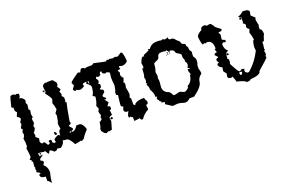

<svg xmlns="http://www.w3.org/2000/svg" viewBox="-85 -771 1947 1279"><g transform="rotate(-20 888.5 -131.0)"><path d="M52.2 -444.8Q72.8 -440.4 72.8 -436L81.1 -440.4Q88.4 -436 97.2 -436V-418.5L89.4 -405.3Q108.4 -405.3 122.1 -383.3V-370.1Q122.1 -365.7 117.7 -365.7L126 -348.1Q122.1 -323.7 122.1 -313Q130.4 -311.5 130.4 -304.2L126 -277.8Q130.4 -270.5 130.4 -255.9Q122.1 -254.4 122.1 -247.1V-238.3L126 -216.3Q122.1 -216.3 113.8 -198.7L117.7 -189.9V-181.2Q106.9 -159.2 101.6 -159.2L105.5 -137.2L101.6 -128.4Q119.6 -110.8 122.1 -110.8L117.7 -88.9Q122.1 -71.3 134.3 -71.3L142.6 -75.7Q148.4 -75.7 163.1 -49.3H167Q179.2 -53.7 179.2 -58.1Q175.3 -66.4 175.3 -71.3L183.6 -75.7H187.5Q195.8 -74.2 195.8 -66.9V-53.7Q204.1 -52.2 204.1 -44.9Q210.9 -49.3 220.2 -49.3L216.3 -58.1V-66.9Q216.3 -74.2 249 -88.9L261.2 -80.1Q261.2 -119.6 277.8 -119.6L273.4 -150.4V-163.6Q279.8 -168.9 285.6 -216.3L281.7 -225.1V-229.5Q295.4 -251.5 297.9 -251.5Q293 -285.6 285.6 -295.4Q285.6 -303.7 293.9 -326.2Q291 -339.4 261.2 -378.9V-383.3H269.5L265.1 -414.1V-427.2Q272 -444.8 293.9 -444.8V-440.4L302.2 -444.8H335Q340.8 -444.8 359.4 -418.5V-405.3Q359.4 -396.5 351.6 -396.5Q351.6 -392.1 367.7 -370.1Q367.7 -363.8 355.5 -356.9L363.8 -335Q359.4 -326.2 359.4 -321.8Q365.2 -321.8 372.1 -308.6V-286.6L367.7 -277.8Q376 -276.4 376 -269Q367.7 -245.1 351.6 -146Q355.5 -137.2 355.5 -132.8Q345.7 -124 338.9 -124V-115.2L355.5 -97.7V-93.3Q355.5 -84.5 343.3 -84.5V-75.7H347.2Q366.7 -75.7 384.3 -106.4H404.8Q426.8 -106.4 441.4 -62.5V-58.1Q417 -33.2 400.4 -5.4L384.3 3.4Q379.9 3.4 379.9 -1Q345.2 7.8 335 7.8Q309.6 -40.5 290 -40.5Q271.5 -40.5 265.1 -44.9Q265.1 -21.5 236.8 -1L211.9 -5.4Q208 7.8 187.5 7.8Q173.3 -9.8 158.7 -9.8Q152.8 7.8 146.5 7.8Q130.4 -14.2 130.4 -18.6Q126 -18.6 126 -14.2L97.2 -18.6H81.1L85 3.4L105.5 -1V3.4L81.1 21V34.2Q97.2 36.6 97.2 47.4V51.8L89.4 64.9V69.3Q113.8 88.4 113.8 126.5Q102.1 169.9 102.1 190.9Q102.1 195.3 102.5 198.7L85 179.2Q76.7 179.2 76.7 170.4V144Q45.4 144 40 126.5V122.1Q40 113.3 52.2 113.3Q52.2 106 27.8 95.7Q31.7 87.4 31.7 82.5L27.8 73.7L31.7 64.9L27.8 56.2Q27.8 48.3 31.2 21Q22.9 21 22.9 12.2Q26.9 12.2 26.9 7.8Q14.6 7.8 14.6 -1Q20.5 -1 26.9 -14.2Q26.9 -30.8 19.5 -80.1Q27.8 -80.1 27.8 -88.9V-115.2L23.4 -146Q30.8 -146 36.1 -172.4Q31.7 -180.7 31.7 -185.5Q40 -199.7 40 -207.5Q31.7 -207.5 31.7 -216.3Q43.9 -236.3 43.9 -242.7Q40 -251 40 -255.9Q43.9 -255.9 52.2 -273.4Q52.2 -285.2 31.7 -295.4L43.9 -326.2Q38.1 -326.2 31.7 -339.4V-361.3Q19.5 -361.3 19.5 -370.1Q36.1 -440.4 40 -440.4Q44.4 -440.4 52.2 -444.8ZM251.5 -398.9H263.7V-390.1H251.5ZM228.5 -115.2H232.4Q238.3 -115.2 244.6 -102.1Q244.6 -93.3 236.8 -93.3Q228.5 -93.3 228.5 -102.1ZM90.3 -15.1H98.6V-6.3H90.3ZM326.7 -80.1V-75.7H338.9V-84.5Q331.1 -80.1 326.7 -80.1Z M828.1 -461.4Q843.8 -461.4 848.1 -393.6Q829.6 -375 808.6 -375L785.2 -379.9V-370.6L789.1 -361.3Q782.7 -356.9 769.5 -356.9V-352.5L777.3 -338.9L773.4 -320.8Q781.2 -299.8 789.1 -297.9L777.3 -266.1Q785.2 -266.1 785.2 -252.4L781.2 -230Q789.1 -190.9 789.1 -180.2L781.2 -157.2Q789.1 -155.8 789.1 -147.9V-107.4L800.8 -98.1Q800.8 -119.1 859.9 -125.5V-121.1L867.7 -125.5H871.6Q871.6 -113.3 883.3 -98.1V-89.4Q883.3 -75.7 867.7 -75.7L871.6 -43.9Q834.5 -22.9 816.4 6.3H808.6Q803.2 6.3 796.9 -7.3L769.5 -2.9H757.8V-30.3Q746.1 -30.3 746.1 -39.1L738.3 -34.7Q730.5 -34.7 730.5 -43.9Q730.5 -55.7 742.2 -75.7V-80.1L734.4 -75.7Q714.8 -81.5 714.8 -89.4V-102.5L722.7 -116.2Q707 -123 707 -129.9Q707 -143.1 714.8 -202.6Q703.1 -202.6 703.1 -211.9V-225.6Q710.9 -236.3 714.8 -270.5Q710.9 -302.7 710.9 -325.2Q710.9 -329.1 714.8 -361.3L695.3 -370.6L687.5 -366.2Q663.6 -366.2 663.6 -388.7H659.7Q654.3 -388.7 647.9 -375Q651.9 -375 651.9 -370.6L640.1 -361.3H628.4L620.6 -366.2L612.8 -352.5Q618.7 -352.5 624.5 -338.9V-329.6L616.7 -315.9Q628.4 -311.5 628.4 -307.1Q628.4 -284.2 616.7 -284.2V-275.4Q636.2 -272 636.2 -261.7V-252.4L616.7 -234.4V-225.6L632.3 -211.9V-202.6H628.4L620.6 -207V-202.6L640.1 -175.3Q634.3 -175.3 624.5 -157.2V-152.8Q640.1 -152.8 640.1 -143.6V-134.8Q640.1 -125.5 628.4 -125.5L632.3 -93.8L620.6 -84.5Q620.6 -89.4 616.7 -89.4Q616.7 -80.1 608.9 -80.1L612.8 -57.1V-52.7L597.2 1.5Q594.2 1.5 573.7 6.3V1.5L558.1 10.7Q543 10.7 526.9 -16.6V-30.3Q533.7 -40 538.6 -75.7Q548.3 -75.7 558.1 -89.4L554.2 -98.1L562 -116.2Q554.2 -131.3 554.2 -143.6L562 -157.2V-166.5Q554.2 -177.2 554.2 -184.6Q565.9 -206.1 569.8 -243.7Q554.2 -250.5 554.2 -257.3Q565.9 -269.5 569.8 -311.5Q569.8 -326.7 542.5 -343.3Q546.4 -352.1 546.4 -356.9H542.5Q518.6 -356 518.6 -348.1Q522.5 -339.4 522.5 -334.5Q500.5 -320.8 491.2 -320.8Q467.8 -323.7 467.8 -329.6L460 -325.2H456.1Q450.7 -325.2 444.3 -338.9L460 -361.3V-366.2L452.1 -379.9V-384.3Q454.1 -393.1 514.6 -434.1Q521.5 -429.7 530.8 -429.7Q538.1 -450.2 546.4 -452.1Q565.9 -451.2 565.9 -443.4L585.4 -447.8H620.6L632.3 -457Q711.9 -439 718.8 -439Q719.7 -447.8 726.6 -447.8L734.4 -443.4L742.2 -447.8L765.6 -443.4Q770 -443.4 777.3 -447.8L800.8 -443.4ZM554.2 -356.9Q558.1 -349.1 558.1 -338.9H562V-356.9ZM621.1 -78.1H628.9V-64.5H621.1Q613.3 -64.5 613.3 -73.7Z M1120.6 -1Q1115.2 -1 1109.9 -2.7Q1104.5 -4.4 1098.1 -6.3Q1091.8 -8.3 1084.5 -10Q1077.1 -11.7 1067.9 -11.7L1032.2 -8.3L988.3 -37.1L992.2 -51.3L969.2 -55.7L971.2 -62.5Q971.2 -65.9 967.8 -65.9L962.9 -64.9Q960 -77.6 948.2 -88.9L956.5 -103L945.3 -104Q945.3 -120.1 942.4 -129.9Q938 -143.6 930.2 -157.7Q927.2 -162.6 927.2 -167L927.7 -170.9Q927.7 -181.2 917 -202.1L925.8 -210L916 -211.4Q922.9 -224.1 922.9 -233.9L918.5 -252.9Q918.5 -254.4 919.4 -255.6Q920.4 -256.8 921.4 -260.3Q922.4 -263.7 923.6 -270.3Q924.8 -276.9 925.3 -289.6Q926.3 -314 928.7 -314L932.6 -310.1Q933.6 -310.1 935.5 -314.9Q937.5 -319.8 937.5 -326.7L933.6 -344.2Q936.5 -357.9 943.8 -372.1Q951.2 -386.2 959 -386.2Q962.9 -386.2 966.8 -382.3V-393.1L1006.8 -410.6V-422.4L1017.6 -416.5Q1037.1 -443.4 1062.5 -447.3L1082 -448.7Q1100.1 -448.7 1108.9 -445.3L1121.6 -449.7Q1127.9 -443.4 1136.7 -443.4Q1145 -443.4 1156.2 -450.7Q1156.2 -431.6 1170.4 -431.6L1175.3 -432.1Q1183.6 -432.1 1189 -429.2Q1195.8 -424.8 1205.6 -412.6Q1209 -407.7 1213.9 -404.8Q1223.6 -400.4 1230.5 -377.4L1252 -367.7Q1252 -354.5 1257.6 -347.4Q1263.2 -340.3 1263.2 -335L1262.7 -330.1Q1262.7 -319.3 1276.4 -302.7L1272.9 -291.5L1273.4 -272L1285.2 -252.4L1286.6 -238.8Q1286.6 -222.2 1279.3 -205.6V-180.2Q1285.6 -168 1285.6 -152.8L1285.2 -145Q1257.8 -127.4 1254.9 -96.2Q1252 -64.9 1187.5 -18.1H1154.3Q1138.7 -1 1120.6 -1ZM1138.7 -69.8Q1148.4 -69.8 1159.9 -78.9Q1171.4 -87.9 1171.4 -93.3Q1171.4 -96.2 1168 -98.1Q1207.5 -116.7 1210.9 -166.5L1218.3 -161.6L1209 -192.9L1210 -206.5L1226.1 -199.7Q1221.7 -210.4 1210.9 -213.4Q1220.2 -224.1 1220.2 -235.8Q1220.2 -247.6 1210.9 -258.3L1211.9 -267.1Q1211.9 -275.4 1208.3 -280.3Q1204.6 -285.2 1204.6 -294.9L1205.1 -304.7Q1205.1 -312 1200 -316.2Q1194.8 -320.3 1188.2 -323.7Q1181.6 -327.1 1176 -331.3Q1170.4 -335.4 1169.4 -343.3Q1167.5 -357.9 1138.7 -361.8L1139.2 -357.4Q1139.2 -338.4 1105.5 -338.4Q1117.2 -344.2 1117.2 -349.6Q1117.2 -353 1112.8 -356Q1129.9 -357.9 1130.9 -359.9Q1130.9 -362.8 1121.1 -366.7V-373.5L1113.3 -367.7Q1101.6 -371.1 1085.4 -371.1Q1058.6 -371.1 1055.7 -353.5Q1052.7 -339.4 1045.4 -334.2Q1038.1 -329.1 1030.5 -326.4Q1022.9 -323.7 1017.1 -319.8Q1011.2 -315.9 1011.2 -304.7L1011.7 -304.2Q1011.7 -290 1006.8 -276.1Q1002 -262.2 1002 -255.9L1005.9 -231.9L1002.9 -215.3L1005.9 -194.8L1002 -151.4Q1002 -123 1027.8 -108.4Q1039.6 -106 1045.2 -100.1Q1050.8 -94.2 1054 -88.1Q1057.1 -82 1059.8 -77.4Q1062.5 -72.8 1069.3 -72.8L1105.5 -81.1Q1113.8 -81.1 1123.5 -75.4Q1133.3 -69.8 1138.7 -69.8ZM1121.6 -341.3Q1136.7 -344.2 1136.7 -359.9Q1129.4 -355 1117.7 -354.5L1121.6 -352.1Q1119.1 -344.7 1111.8 -340.3Z M1415 -441.4Q1427.7 -437 1427.7 -432.6L1448.7 -437H1452.6Q1460 -437 1478 -405.8L1507.3 -383.3Q1511.7 -383.3 1511.7 -378.9V-374Q1511.7 -365.2 1486.3 -365.2V-360.8Q1494.6 -350.1 1494.6 -342.8Q1490.7 -328.1 1490.7 -311.5Q1508.3 -302.7 1511.7 -302.7V-289.1H1499L1490.7 -293.5Q1490.7 -284.7 1482.4 -284.7Q1482.4 -247.1 1503.4 -231V-226.6Q1482.4 -226.6 1482.4 -177.2Q1490.7 -175.8 1490.7 -168.5V-159.2Q1490.7 -149.4 1486.3 -141.6Q1521 -74.2 1528.3 -74.2H1536.6L1549.3 -83.5Q1556.6 -78.6 1566.4 -78.6L1562 -69.8V-61Q1562 -54.7 1574.7 -47.4H1587.4Q1646 -97.7 1679.7 -168.5Q1675.8 -176.8 1675.8 -181.6H1679.7Q1679.7 -186 1675.8 -186Q1680.7 -239.7 1692.4 -239.7Q1687 -274.9 1679.7 -289.1Q1679.7 -296.9 1688 -315.9Q1671.4 -325.2 1671.4 -338.4L1675.8 -347.2Q1672.4 -360.8 1658.7 -365.2L1663.1 -374V-410.2Q1646 -410.2 1646 -418.9Q1666 -423.3 1684.1 -441.4H1692.4Q1730.5 -441.4 1730.5 -418.9Q1726.1 -413.1 1726.1 -396.5L1751.5 -374Q1751.5 -369.6 1747.1 -360.8Q1751.5 -328.6 1755.4 -320.3Q1751.5 -312.5 1751.5 -302.7V-289.1Q1768.1 -289.1 1768.1 -249Q1763.2 -249 1751.5 -208.5Q1743.2 -204.1 1738.8 -204.1V-186L1734.4 -154.8Q1738.8 -154.8 1738.8 -150.4Q1730.5 -148.9 1730.5 -141.6L1734.4 -123.5Q1730.5 -110.4 1726.1 -110.4L1730.5 -101.1Q1730 -94.2 1654.8 -29.8Q1654.8 -3.4 1579.1 2Q1579.1 10.7 1549.3 10.7Q1549.3 -1 1486.3 -16.1Q1486.3 -26.9 1473.6 -56.6L1465.3 -51.8Q1439.9 -51.8 1439.9 -69.8L1444.3 -87.9L1427.7 -110.4V-114.7L1431.6 -137.2Q1414.6 -143.1 1406.7 -159.2V-164.1Q1406.7 -172.9 1418.9 -172.9V-177.2L1410.6 -190.9V-195.3Q1410.6 -206.5 1427.7 -208.5V-212.9L1410.6 -231Q1410.6 -243.2 1431.6 -244.6L1423.3 -266.6Q1431.6 -266.6 1431.6 -275.9Q1431.6 -329.6 1389.6 -329.6L1381.3 -325.2L1373 -329.6Q1364.7 -325.2 1360.4 -325.2Q1353 -331.5 1347.7 -383.3Q1352.1 -401.9 1385.3 -418.9Q1385.3 -441.4 1415 -441.4ZM1656.2 -408.7H1660.2V-395H1647.5V-399.4Q1648.9 -408.7 1656.2 -408.7ZM1495.6 -213.9H1499.5V-200.7H1495.6Q1486.8 -200.7 1486.8 -209.5ZM1528.3 -69.8 1524.4 -61V-56.6Q1525.4 -47.4 1532.7 -47.4Q1539.1 -47.4 1545.4 -65.4Q1535.6 -65.4 1528.3 -69.8Z"/></g></svg>

Font: Truetypewriter PolyglOTT
Style: Regular
Weight: 400
Designer: Sergey Beatoff a.k.a. Sam_T
Version: Version 3.76